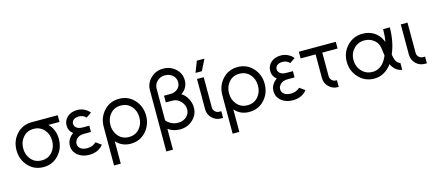

<svg xmlns="http://www.w3.org/2000/svg" viewBox="-61 -1339 4899 2166"><g transform="rotate(-15 2388.5 -256.0)"><path d="M291.7 -512Q184.3 -512 114.2 -435.8Q43.8 -359.8 43.8 -250Q43.8 -141 114.2 -64.2Q184.3 12 291.7 12Q398.2 12 468.3 -64.2Q538.7 -141 538.7 -250Q538.7 -306.3 519.3 -353.2Q509.8 -376.5 496.5 -396.8Q483.2 -417.2 465.8 -433.7H595.3V-512ZM291.7 -433.7Q366.3 -433.7 413.3 -380.8Q460.3 -328 460.3 -250Q460.3 -172.8 413.3 -119.2Q366.3 -66.3 291.7 -66.3Q216.2 -66.3 169.2 -119.2Q122.2 -172.8 122.2 -250Q122.2 -328 169.2 -380.8Q216.2 -433.7 291.7 -433.7Z M908.8 -305.8H832.2Q781.2 -305.8 756 -329.8Q736.7 -348.8 736.7 -373.8Q736.7 -399 755.8 -416.3Q779.3 -437 820.8 -437Q871.5 -437 903.8 -401.3L964.8 -443.3Q954.2 -459 938.3 -471.4Q922.5 -483.8 902.2 -493.7Q865.7 -512 820.8 -512Q749.7 -512 704 -470.7Q661.7 -431 661.7 -373.8Q661.7 -310.3 711.8 -272.8Q678.3 -251.2 658 -216.3Q638.3 -181.7 638.3 -145.3Q638.3 -73.7 694.3 -29.2Q747.7 12 823.8 12Q931.7 12 990.2 -62L927.7 -106.7Q886.5 -67.2 823.8 -66.3Q772 -66.3 743.5 -89Q716.7 -109.8 716.7 -145.3Q716.7 -162.5 723.9 -177.1Q731.2 -191.7 744.8 -205.3Q771.7 -232.5 832.2 -232.5H908.8Z M1309.5 -433.7Q1385 -433.7 1432 -380.8Q1479 -328 1479 -250Q1479 -172.8 1432 -119.1Q1385 -66.3 1309.5 -66.3Q1234.8 -66.3 1187.8 -119.1Q1140.8 -172.8 1140.8 -250Q1140.8 -328 1187.8 -380.8Q1234.8 -433.7 1309.5 -433.7ZM1309.5 -512Q1203 -512 1132.8 -435.8Q1062.5 -359.9 1062.5 -250V200H1140.8V-62.3Q1206.3 12 1309.5 12Q1416.8 12 1487 -64.2Q1557.3 -141.1 1557.3 -250Q1557.3 -359.8 1487 -435.8Q1416.8 -512 1309.5 -512Z M1876.8 -712Q1792 -712 1731.7 -653.3Q1673 -595.3 1673 -513V200H1750.5V-43.3Q1811 0 1888.7 0Q1977.8 0 2039.8 -58.3Q2101.7 -116.5 2101.7 -197.7Q2101.7 -254.2 2073.7 -305.3Q2046.5 -354.7 2004.8 -379.2Q2023.8 -393.7 2038.7 -409Q2053.5 -424.3 2062.7 -442.3Q2082.3 -477.8 2082.3 -521Q2082.3 -603.2 2023 -657.2Q1962.7 -712 1876.8 -712ZM1750.5 -140.7V-513Q1750.5 -562.8 1787.5 -598.3Q1824.5 -633.7 1876.8 -633.7Q1930.8 -633.7 1967.8 -602Q2004 -571.2 2004 -521Q2004 -472.5 1969.3 -443.5Q1934.5 -414.3 1888.7 -414.3H1810.5V-336H1888.7Q1943.5 -336 1983.8 -292.8Q2023.3 -250.5 2023.3 -197.7Q2023.3 -148.2 1984.7 -113.3Q1946 -78.3 1888.7 -78.3Q1807.8 -78.3 1750.5 -140.7Z M2218.8 -500V-147Q2218.8 -85.8 2261.3 -43.3Q2304.7 0 2365.8 0H2389.5V-78.3H2365.8Q2337.2 -78.3 2317.2 -98.3Q2297.2 -118.3 2297.2 -147V-500ZM2220.3 -570.7H2294.7L2359 -700.2H2270.5Z M2694.5 -433.7Q2770 -433.7 2817 -380.8Q2864 -328 2864 -250Q2864 -172.8 2817 -119.1Q2770 -66.3 2694.5 -66.3Q2619.8 -66.3 2572.8 -119.1Q2525.8 -172.8 2525.8 -250Q2525.8 -328 2572.8 -380.8Q2619.8 -433.7 2694.5 -433.7ZM2694.5 -512Q2588 -512 2517.8 -435.8Q2447.5 -359.9 2447.5 -250V200H2525.8V-62.3Q2591.3 12 2694.5 12Q2801.8 12 2872 -64.2Q2942.3 -141.1 2942.3 -250Q2942.3 -359.8 2872 -435.8Q2801.8 -512 2694.5 -512Z M3286.8 -305.8H3210.2Q3159.2 -305.8 3134 -329.8Q3114.7 -348.8 3114.7 -373.8Q3114.7 -399 3133.8 -416.3Q3157.3 -437 3198.8 -437Q3249.5 -437 3281.8 -401.3L3342.8 -443.3Q3332.2 -459 3316.3 -471.4Q3300.5 -483.8 3280.2 -493.7Q3243.7 -512 3198.8 -512Q3127.7 -512 3082 -470.7Q3039.7 -431 3039.7 -373.8Q3039.7 -310.3 3089.8 -272.8Q3056.3 -251.2 3036 -216.3Q3016.3 -181.7 3016.3 -145.3Q3016.3 -73.7 3072.3 -29.2Q3125.7 12 3201.8 12Q3309.7 12 3368.2 -62L3305.7 -106.7Q3264.5 -67.2 3201.8 -66.3Q3150 -66.3 3121.5 -89Q3094.7 -109.8 3094.7 -145.3Q3094.7 -162.5 3101.9 -177.1Q3109.2 -191.7 3122.8 -205.3Q3149.7 -232.5 3210.2 -232.5H3286.8Z M3408 -500V-421.7H3583V-147Q3583 -85.8 3625.5 -43.3Q3668.9 0 3730 0H3740V-78.3H3730Q3701.3 -78.3 3681.3 -98.4Q3661.3 -118.4 3661.3 -147V-421.7H3839.7V-500Z M4154.7 -510.3Q4046.7 -510.3 3974.2 -435.2Q3900.8 -359 3900.8 -250Q3900.8 -141 3974.2 -63.3Q4046.7 13.7 4154.7 13.7Q4217.3 13.7 4269.3 -16.5Q4322 -46.2 4359.5 -100Q4370.2 -74 4389 -53.3Q4422.2 -11.3 4482 0V-80.8Q4455.8 -88.8 4440.8 -109.5Q4424.3 -131.5 4417.2 -172.7Q4416.2 -177.3 4414.8 -184.2Q4413.5 -191.2 4412.7 -199.5Q4441.8 -266.5 4455.9 -341.8Q4470 -417.2 4470.7 -500H4392.3Q4392.2 -459.7 4389.2 -422.6Q4386.2 -385.5 4378.5 -353.2Q4376.3 -361.2 4373.2 -368.2Q4370.2 -375.2 4367.2 -381.5Q4339.7 -440.7 4282.5 -475.8Q4225.5 -510.3 4154.7 -510.3ZM4154.7 -432Q4206.5 -432 4246 -407.2Q4287.3 -383.2 4308 -337.3Q4320.3 -309.7 4330.8 -207.8Q4321.3 -187 4313.1 -171.7Q4304.8 -156.3 4298.8 -147.7Q4273.8 -108.5 4235.5 -86.5Q4199.8 -64.7 4154.7 -64.7Q4079.2 -64.7 4029.2 -118.3Q3979.2 -171.8 3979.2 -250Q3979.2 -326.5 4029.2 -379.3Q4079.2 -432 4154.7 -432Z M4598.8 -500V-147Q4598.8 -85.8 4641.3 -43.3Q4684.7 0 4745.8 0H4769.5V-78.3H4745.8Q4717.2 -78.3 4697.2 -98.4Q4677.2 -118.4 4677.2 -147V-500Z"/></g></svg>

Font: Unageo Variable
Style: Regular
Weight: 300
Designer: Richard Sepsi
Foundry: Richard Sepsi
Version: Version 2.200